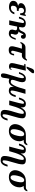

<svg xmlns="http://www.w3.org/2000/svg" viewBox="2340 -3128 1043 5764"><g transform="rotate(90 2862.0 -245.5)"><path d="M189.9 6.3Q92.3 4.9 43 -37.1Q4.9 -69.3 4.9 -117.7Q4.9 -239.3 154.3 -267.1Q73.7 -290 73.7 -349.6Q73.7 -413.6 135.7 -454.8Q197.8 -496.1 280.8 -496.1Q370.6 -496.1 400.9 -457.5L423.8 -496.1H462.4L426.8 -329.1H378.4V-337.4Q378.4 -444.8 300.3 -444.8Q272.5 -444.8 248.5 -428.2Q215.3 -405.3 215.3 -352.1Q215.3 -315.4 232.7 -299.1Q250 -282.7 311 -282.7L301.3 -228.5Q267.1 -230 243.2 -230Q206.5 -230 179 -196.3Q151.4 -162.6 151.4 -104Q151.4 -82.5 165.5 -66.9Q180.2 -50.3 213.4 -50.3Q265.6 -50.3 301.5 -77.1Q337.4 -104 353 -155.3H406.2Q390.1 -89.4 340.3 -45.9Q279.3 6.3 189.9 6.3Z M789.1 -299.8Q806.6 -297.9 826.7 -297.9Q884.8 -297.9 924.6 -398.9Q964.4 -500 1051.8 -500Q1094.7 -500 1119.1 -480.2Q1143.6 -460.4 1143.6 -419.4Q1143.6 -392.6 1125.7 -372.3Q1107.9 -352.1 1084 -352.1Q1058.1 -352.1 1043.9 -366Q1029.8 -379.9 1029.8 -397Q1029.8 -411.6 1035.2 -424.8Q1002.9 -424.8 978.8 -361.8Q954.6 -298.8 921.9 -281.7Q1019.5 -268.6 1019.5 -186Q1019.5 -163.6 1007.6 -129.2Q995.6 -94.7 995.6 -76.2Q995.6 -46.9 1025.4 -46.9Q1079.1 -46.9 1129.9 -195.3H1175.3Q1118.7 11.7 989.3 11.7Q867.7 11.7 866.7 -85.4Q866.7 -108.4 877.9 -140.4Q889.2 -172.4 889.2 -191.4Q889.2 -238.3 813.5 -238.3Q799.8 -238.3 776.9 -236.3Q760.7 -155.8 727.5 0H590.3Q671.4 -373.5 671.4 -406.7Q671.4 -444.3 636.7 -444.3Q575.7 -444.3 534.7 -292.5H481.9Q525.4 -497.6 679.7 -497.6Q803.7 -497.6 803.7 -397.5Q803.7 -375 789.1 -299.8Z M1481 15.1Q1367.7 15.1 1367.7 -82.5Q1367.7 -104 1373 -130.4Q1399.9 -255.4 1440.9 -380.4H1334.5Q1293 -380.4 1276.4 -336.9H1236.3Q1290 -488.3 1406.2 -488.3H1697.8Q1740.2 -488.3 1764.6 -531.7H1803.7Q1747.1 -380.4 1648.4 -380.4H1574.2Q1533.2 -256.8 1506.8 -132.8Q1502.9 -114.7 1502.9 -101.6Q1502.9 -60.1 1538.1 -60.1Q1579.6 -60.1 1588.9 -103.5L1597.7 -146.5H1644.5L1635.3 -101.1Q1610.4 15.1 1481 15.1Z M1977.5 6.8Q1873 6.8 1873 -81.1Q1873 -126.5 1912.1 -273.7Q1951.2 -420.9 1951.2 -439.5Q1951.2 -453.1 1935.1 -453.1Q1920.4 -453.1 1896.5 -450.7L1905.8 -488.3Q2003.4 -489.3 2101.6 -498Q2005.4 -109.4 2005.4 -69.3Q2005.4 -40 2027.8 -40Q2053.2 -40 2055.7 -72.3H2075.2Q2070.3 6.8 1977.5 6.8ZM2025.9 -522.9H1978L2030.8 -664.1Q2061 -746.6 2114.7 -746.6H2142.1Q2179.2 -746.6 2179.2 -718.8Q2179.2 -680.7 2108.4 -607.9Z M2326.2 -400.9Q2326.2 -442.9 2298.8 -442.9Q2247.6 -442.9 2191.9 -293H2142.1Q2206.1 -500 2340.3 -500Q2447.3 -500 2447.3 -387.7Q2447.3 -329.6 2411.1 -231.4Q2375 -133.3 2375 -89.8Q2375 -45.9 2443.4 -45.9Q2545.4 -45.9 2663.6 -488.3H2796.4Q2697.3 -160.2 2697.3 -83.5Q2697.3 -42 2729 -42Q2795.4 -42 2839.8 -195.3H2892.6Q2847.2 11.7 2706.1 11.7Q2586.9 11.7 2586.9 -89.4Q2586.9 -118.7 2593.3 -142.1Q2529.3 11.7 2416 11.7Q2373 11.7 2345.2 -6.3Q2325.7 77.6 2317.1 163.3Q2308.6 249 2242.2 249Q2182.6 249 2182.6 182.1Q2182.6 102.5 2254.4 -107.2Q2326.2 -316.9 2326.2 -400.9Z M3411.6 256.8Q3279.3 256.8 3279.3 139.2Q3279.3 35.2 3338.1 -140.9Q3397 -316.9 3397 -400.9Q3397 -439.9 3362.3 -439.9Q3249 -439.9 3133.8 0H2996.1Q3095.2 -358.9 3095.2 -412.1Q3095.2 -442.9 3064.5 -442.9Q3010.3 -442.9 2960.9 -293H2908.2Q2959 -500 3096.7 -500Q3205.1 -500 3205.1 -391.1Q3205.1 -368.2 3200.2 -342.8Q3279.3 -500 3396.5 -500Q3530.8 -500 3530.8 -397.9Q3530.8 -298.3 3470.5 -115.2Q3410.2 67.9 3410.2 161.6Q3410.2 199.7 3442.9 199.7Q3495.6 199.7 3543.9 48.8H3597.7Q3550.8 256.8 3411.6 256.8Z M3925.8 -40Q4011.7 -40 4055.7 -247.6Q4069.3 -312.5 4069.3 -356.4Q4069.3 -449.7 4007.8 -449.7Q3915.5 -449.7 3871.1 -240.2Q3857.9 -179.2 3857.9 -136.7Q3857.9 -40 3925.8 -40ZM3913.1 9.8Q3792.5 9.8 3741.7 -62Q3705.6 -113.3 3705.6 -176.8Q3705.6 -202.1 3711.4 -230Q3735.8 -345.2 3818.4 -422.6Q3900.9 -500 4041 -500H4225.1Q4277.3 -500 4301.8 -543.5H4340.8Q4313.5 -437 4221.7 -436L4178.7 -435.1Q4220.7 -377.9 4220.7 -305.2Q4220.7 -275.4 4213.9 -243.2Q4190.9 -133.8 4110.8 -62Q4030.8 9.8 3913.1 9.8Z M4794.4 256.8Q4662.1 256.8 4662.1 139.2Q4662.1 35.2 4720.9 -140.9Q4779.8 -316.9 4779.8 -400.9Q4779.8 -439.9 4745.1 -439.9Q4631.8 -439.9 4516.6 0H4378.9Q4478 -358.9 4478 -412.1Q4478 -442.9 4447.3 -442.9Q4393.1 -442.9 4343.8 -293H4291Q4341.8 -500 4479.5 -500Q4587.9 -500 4587.9 -391.1Q4587.9 -368.2 4583 -342.8Q4662.1 -500 4779.3 -500Q4913.6 -500 4913.6 -397.9Q4913.6 -298.3 4853.3 -115.2Q4793 67.9 4793 161.6Q4793 199.7 4825.7 199.7Q4878.4 199.7 4926.8 48.8H4980.5Q4933.6 256.8 4794.4 256.8Z M5308.6 -40Q5394.5 -40 5438.5 -247.6Q5452.1 -312.5 5452.1 -356.4Q5452.1 -449.7 5390.6 -449.7Q5298.3 -449.7 5253.9 -240.2Q5240.7 -179.2 5240.7 -136.7Q5240.7 -40 5308.6 -40ZM5295.9 9.8Q5175.3 9.8 5124.5 -62Q5088.4 -113.3 5088.4 -176.8Q5088.4 -202.1 5094.2 -230Q5118.7 -345.2 5201.2 -422.6Q5283.7 -500 5423.8 -500H5607.9Q5660.2 -500 5684.6 -543.5H5723.6Q5696.3 -437 5604.5 -436L5561.5 -435.1Q5603.5 -377.9 5603.5 -305.2Q5603.5 -275.4 5596.7 -243.2Q5573.7 -133.8 5493.7 -62Q5413.6 9.8 5295.9 9.8Z"/></g></svg>

Font: Munson
Style: Bold Italic
Weight: 700
Italic angle: -12°
Designer: Paul James MIller
Foundry: High-Logic / Made with FontCreator
Version: Version 2.10;May 5, 2019;FontCreator 11.5.0.2430 64-bit